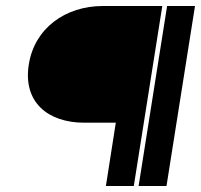

<svg xmlns="http://www.w3.org/2000/svg" viewBox="-20 -600 670 640"><path d="M76 -385C56 -260 139 -191 261 -191H366L333 20H426L521 -580H323C198 -580 95 -506 76 -385ZM442 20H535L630 -580H537Z"/></svg>

Font: Charger Sport
Style: BdNrwObl
Weight: 700
Designer: Jasper
Foundry: Cannot Into Space Fonts
Version: Version 1.1